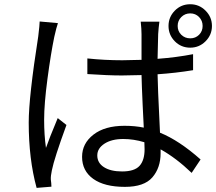

<svg xmlns="http://www.w3.org/2000/svg" viewBox="-20 -872 1040 924"><path d="M170.9 -768.6 258.8 -760.7Q252 -742.2 241.2 -694.3Q224.6 -614.3 208.5 -493.2Q192.4 -372.1 192.4 -295.9Q192.4 -221.7 201.2 -160.2Q215.8 -203.1 257.8 -303.7L299.8 -270.5Q241.2 -110.4 229.5 -51.8Q223.6 -24.4 224.6 -7.8Q225.6 -2.9 226.6 9.3Q227.5 21.5 227.5 26.4L156.2 32.2Q118.2 -106.4 118.2 -282.2Q118.2 -404.3 164.1 -697.3Q170.9 -753.9 170.9 -768.6ZM675.8 -153.3Q675.8 -174.8 674.8 -187.5Q623 -203.1 573.2 -203.1Q517.6 -203.1 482.9 -180.7Q448.2 -158.2 448.2 -124Q448.2 -87.9 480.5 -67.4Q512.7 -46.9 567.4 -46.9Q627 -46.9 651.4 -73.7Q675.8 -100.6 675.8 -153.3ZM909.2 -611.3V-534.2Q825.2 -520.5 738.3 -514.6Q738.3 -473.6 750 -233.4Q841.8 -196.3 945.3 -104.5L902.3 -40Q828.1 -111.3 752.9 -153.3V-134.8Q752.9 -64.5 713.4 -18.6Q673.8 27.3 581.1 27.3Q482.4 27.3 428.7 -11.2Q375 -49.8 375 -117.2Q375 -181.6 429.7 -224.1Q484.4 -266.6 579.1 -266.6Q629.9 -266.6 671.9 -257.8Q670.9 -272.5 666.5 -367.7Q662.1 -462.9 661.1 -510.7Q596.7 -508.8 566.4 -508.8Q501 -508.8 400.4 -515.6V-590.8Q483.4 -582 568.4 -582Q598.6 -582 661.1 -584V-707Q661.1 -732.4 657.2 -767.6H747.1Q743.2 -739.3 741.2 -708Q740.2 -680.7 738.3 -588.9Q829.1 -595.7 909.2 -611.3ZM852.5 -704.6Q870.1 -687.5 895.5 -687.5Q920.9 -687.5 938 -704.6Q955.1 -721.7 955.1 -747.1Q955.1 -772.5 938 -790Q920.9 -807.6 895.5 -807.6Q870.1 -807.6 852.5 -790Q835 -772.5 835 -747.1Q835 -721.7 852.5 -704.6ZM895.5 -851.6Q938.5 -851.6 969.2 -820.8Q1000 -790 1000 -747.1Q1000 -704.1 969.2 -673.3Q938.5 -642.6 895.5 -642.6Q851.6 -642.6 821.3 -673.3Q791 -704.1 791 -747.1Q791 -790 821.3 -820.8Q851.6 -851.6 895.5 -851.6Z"/></svg>

Font: GenEi Gothic M Regular
Style: Regular
Weight: 400
Designer: o_tamon (Modified); [Source Han Sans]
Ryoko NISHIZUKA  (kana & ideographs); Paul D. Hunt (Latin, Greek & Cyrillic); Wenl
Version: Version 1.1a;Original Version 1.004